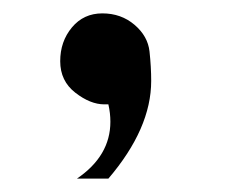

<svg xmlns="http://www.w3.org/2000/svg" viewBox="-20 -145 346 287"><path d="M142 11Q139 11 136 11Q115 11 92.5 -6.5Q70 -24 70 -53.5Q70 -83 87.5 -104Q105 -125 133 -125Q161 -125 181 -108Q201 -91 203.5 -68Q206 -45 206 -24Q206 47 142 122H95Q145 88 145 37Q145 24 142 11Z"/></svg>

Font: Sawarabi Mincho
Style: Regular
Weight: 400
Version: Version 1.00